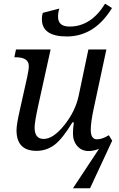

<svg xmlns="http://www.w3.org/2000/svg" viewBox="-20 -802 639 1032"><path d="M210 -732.9 298.8 -755.9Q292 -734.4 292 -711.9Q292 -659.2 354 -659.2Q469.2 -659.2 544.9 -782.2L582 -758.8Q488.3 -606 338.9 -606Q205.1 -606 205.1 -699.2Q205.1 -719.2 210 -732.9ZM65.9 -536.1H252L186 -236.8Q166 -146 166 -116.2Q166 -55.2 214.8 -55.2Q266.1 -55.2 325.4 -129.2Q384.8 -203.1 402.8 -287.1L455.1 -536.1H551.8L482.9 -214.8Q467.8 -144 467.8 -104Q467.8 -53.2 501 -53.2Q529.3 -53.2 564.9 -75.2L583 -45.9L463.9 210H372.1L512.2 -2Q483.9 9.8 456.1 9.8Q418.5 9.8 395.3 -17.1Q372.1 -43.9 372.1 -85Q372.1 -110.8 377 -144H369.1Q314.9 -54.7 272.2 -22.9Q229.5 8.8 175.8 8.8Q68.8 8.8 68.8 -102.1Q68.8 -133.8 86.9 -211.9L126 -387.2Q134.8 -426.8 134.8 -446.8Q134.8 -494.1 64.9 -494.1H57.1Z"/></svg>

Font: Droid Serif
Style: Italic
Weight: 400
Italic angle: -12°
Designer: Monotype Design team
Foundry: Monotype Imaging Inc.
Version: Version 1.03